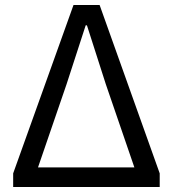

<svg xmlns="http://www.w3.org/2000/svg" viewBox="-20 -753 697 773"><path d="M33 0H623V-55L381 -733H276L33 -55ZM133 -79 248 -414 325 -651H330L406 -414L521 -79Z"/></svg>

Font: Noto Sans CJK JP Regular
Style: Regular
Weight: 400
Designer: Ryoko NISHIZUKA (kana & ideographs); Paul D. Hunt (Latin, Greek & Cyrillic); Wenlong ZHANG (bopomofo); Sandoll Communica
Foundry: Adobe Systems Incorporated
Version: Version 1.001;PS 1.001;hotconv 1.0.78;makeotf.lib2.5.61930